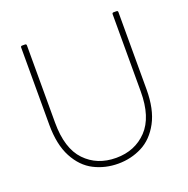

<svg xmlns="http://www.w3.org/2000/svg" viewBox="-132 -859 976 998"><g transform="rotate(-20 356.0 -360.0)"><path d="M87 -299V-726Q87 -734 95 -734H111Q119 -734 119 -726V-299Q119 -156 185 -87Q251 -18 356 -18Q460 -18 526.5 -87.5Q593 -157 593 -299V-726Q593 -734 601 -734H617Q625 -734 625 -726V-299Q625 -189 587 -118.5Q549 -48 488 -17Q427 14 356 14Q284 14 223 -17Q162 -48 124.5 -118.5Q87 -189 87 -299Z"/></g></svg>

Font: LINE Seed Sans KR Thin
Style: Regular
Weight: 250
Designer: LINE BX Design & Sandoll Inc & Dalton Maag Ltd
Foundry: Sandoll Inc.
Version: Version 1.000